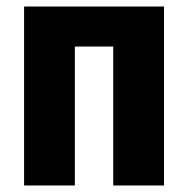

<svg xmlns="http://www.w3.org/2000/svg" viewBox="-20 -570 579 590"><path d="M484 -550V0H328V-427H210V0H54V-550Z"/></svg>

Font: Noto Sans Display Condensed ExtraBold
Style: Regular
Weight: 800
Width: 3
Designer: Monotype Design Team
Foundry: Monotype Imaging Inc.
Version: Version 2.003